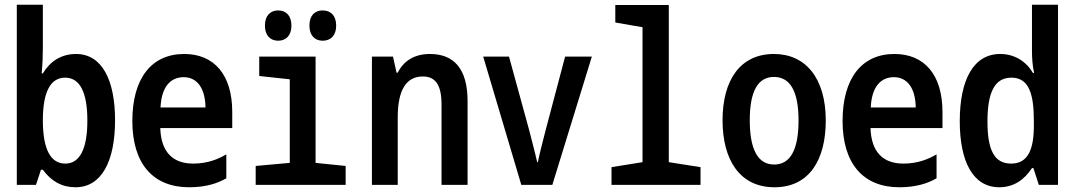

<svg xmlns="http://www.w3.org/2000/svg" viewBox="-20 -781 4540 811"><path d="M299 10C409 10 466 -100 466 -273C466 -441 412 -553 301 -553C238 -553 191 -521 161 -471H156C160 -514 161 -550 161 -580V-761H51V0H132L153 -64H161C196 -16 241 10 299 10ZM256 -90C195 -90 161 -148 161 -273C161 -394 194 -453 255 -453C317 -453 349 -392 349 -272C349 -154 318 -90 256 -90Z M779 10C852 10 902 -8 936 -28V-129C902 -109 857 -90 796 -90C707 -90 660 -142 657 -240H961V-308C961 -466 884 -553 758 -553C619 -553 539 -449 539 -270C539 -90 626 10 779 10ZM848 -327H658C662 -413 699 -455 756 -455C812 -455 847 -409 848 -327Z M1343 -609C1377 -609 1400 -631 1400 -673C1400 -715 1377 -737 1343 -737C1310 -737 1287 -716 1287 -673C1287 -631 1310 -609 1343 -609ZM1155 -609C1188 -609 1211 -631 1211 -673C1211 -715 1188 -737 1155 -737C1123 -737 1099 -716 1099 -673C1099 -630 1123 -609 1155 -609ZM1060 0H1440V-80L1313 -93V-542H1075V-460L1204 -446V-93L1060 -80Z M1551 0H1660V-285C1660 -401 1696 -458 1766 -458C1820 -458 1845 -421 1845 -340V0H1955V-354C1955 -492 1896 -553 1796 -553C1733 -553 1686 -526 1660 -474H1655L1640 -542H1551Z M2182 0H2313L2480 -542H2367L2285 -232C2274 -188 2260 -137 2252 -96H2249C2240 -137 2226 -188 2215 -232L2130 -542H2021Z M2563 0H2939V-75L2805 -96V-760H2579V-686L2694 -666V-96L2563 -75Z M3251 10C3400 10 3468 -108 3468 -272C3468 -452 3382 -553 3249 -553C3107 -553 3032 -443 3032 -273C3032 -107 3104 10 3251 10ZM3250 -86C3181 -86 3147 -150 3147 -273C3147 -395 3181 -456 3249 -456C3318 -456 3353 -395 3353 -272C3353 -150 3319 -86 3250 -86Z M3779 10C3852 10 3902 -8 3936 -28V-129C3902 -109 3857 -90 3796 -90C3707 -90 3660 -142 3657 -240H3961V-308C3961 -466 3884 -553 3758 -553C3619 -553 3539 -449 3539 -270C3539 -90 3626 10 3779 10ZM3848 -327H3658C3662 -413 3699 -455 3756 -455C3812 -455 3847 -409 3848 -327Z M4201 10C4262 10 4307 -22 4339 -71H4345L4368 0H4449V-761H4339V-566C4339 -539 4341 -503 4348 -473H4343C4315 -521 4266 -553 4205 -553C4092 -553 4034 -444 4034 -269C4034 -100 4089 10 4201 10ZM4251 -90C4181 -90 4151 -145 4151 -268C4151 -388 4180 -453 4252 -453C4328 -453 4347 -381 4347 -269V-251C4347 -151 4323 -90 4251 -90Z"/></svg>

Font: Noto Sans Mono ExtraCondensed SemiBold
Style: Regular
Weight: 600
Width: 2
Designer: Monotype Design Team
Foundry: Monotype Imaging Inc.
Version: Version 2.014